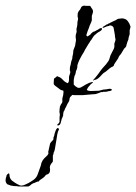

<svg xmlns="http://www.w3.org/2000/svg" viewBox="-192 -333 489 690"><path d="M16 118Q11 116 16 113Q20 110 22 105V91Q22 85 23 82V76Q22 75 22 71Q21 71 22 64Q22 56 23 55V52Q23 50 24 49L27 42Q29 40 30 38Q31 36 32 34V21L35 9Q36 5 36 1Q36 -3 36 -7Q26 -9 22 -13L6 -25Q5 -26 4 -27Q3 -28 2 -29Q1 -30 1 -35Q1 -41 1.5 -44Q2 -47 2 -50L4 -52Q5 -52 6 -53Q8 -55 10 -56.5Q12 -58 13 -59Q16 -59 18 -57Q26 -55 34 -46Q42 -37 52 -34Q56 -39 56 -45V-52Q56 -60 57 -61Q57 -61 57.5 -62.5Q58 -64 59 -67Q60 -69 60.5 -72.5Q61 -76 59 -80Q59 -91 60 -94Q62 -99 63 -107Q64 -112 65 -115Q66 -118 67 -120Q67 -122 68 -125Q68 -130 69 -133Q70 -135 70 -137.5Q70 -140 71 -141V-146Q71 -153 75 -161Q79 -169 79 -176Q80 -181 80.5 -184Q81 -187 81 -189Q81 -195 80 -197V-204Q80 -208 83 -217Q84 -221 83 -225Q82 -228 84 -234Q85 -236 85 -238.5Q85 -241 86 -245Q86 -255 87 -257Q88 -260 88.5 -264Q89 -268 87 -272Q87 -277 87 -280.5Q87 -284 88 -287L91 -293Q95 -297 96 -299L99 -305Q100 -309 103 -310Q108 -314 116 -312H132Q133 -310 134.5 -308Q136 -306 137 -304Q140 -301 142 -295Q143 -292 141 -285L138 -276V-260Q136 -253 133 -247Q130 -241 128 -234Q125 -227 122.5 -220Q120 -213 118 -206L121 -203Q121 -203 121.5 -203Q122 -203 123 -202L127 -205Q131 -207 132 -208Q135 -211 136 -213Q140 -217 142 -218Q144 -220 146 -219L149 -221Q153 -223 154 -223Q155 -225 156.5 -225Q158 -225 159 -226L164 -229Q164 -230 170 -232H174Q175 -231 174 -229V-226Q172 -224 170.5 -223Q169 -222 168 -221L161 -217Q155 -213 151 -209Q145 -205 140 -196Q139 -194 137 -191Q135 -188 133 -186Q131 -183 129.5 -180Q128 -177 126 -175L114 -155Q110 -146 102 -134L93 -117Q88 -106 86 -98V-94Q86 -92 85.5 -89.5Q85 -87 84 -84Q80 -77 80 -71Q80 -70 78 -64Q75 -60 75 -56Q74 -52 73.5 -49Q73 -46 73 -44V-29L79 -23Q83 -20 87 -18Q92 -16 95 -18Q99 -18 102 -21Q105 -22 111 -26Q117 -30 120 -31Q122 -32 124 -33Q126 -34 128 -35L138 -38Q146 -39 139 -34Q134 -31 128 -23Q124 -19 122.5 -15.5Q121 -12 120 -10Q124 -6 135 -6Q144 -6 151.5 -6.5Q159 -7 164 -7L179 -11Q184 -11 190 -12Q196 -13 201 -14Q210 -14 210 -10Q209 -6 196 -5Q195 -4 193 -4Q191 -4 188 -3H179Q175 -1 174 -2Q171 -3 169 -1L161 2L152 5Q139 6 127 7Q115 8 104 9H92Q85 9 79 9Q73 9 68 8L60 16Q58 20 58 22Q58 25 56 31Q55 32 53 36Q51 40 50 41Q46 49 45 52Q41 57 40 63Q37 66 36 71Q36 74 35 76V82Q33 86 33 88Q32 89 31.5 90.5Q31 92 30 94Q29 98 28 101.5Q27 105 26 109Q24 117 16 118ZM143 -44Q141 -44 146 -49Q148 -51 151 -54.5Q154 -58 157 -62Q161 -67 163.5 -70.5Q166 -74 168 -77Q171 -81 174 -85Q177 -89 181 -93Q189 -101 195 -110Q197 -112 198.5 -115Q200 -118 201 -121Q203 -129 205 -134Q208 -141 212 -148Q218 -158 219 -164V-177Q220 -179 221 -182Q222 -185 223 -189Q223 -190 223 -192Q223 -194 222 -197Q221 -201 221 -203Q221 -205 221 -206Q220 -212 219 -218Q218 -224 217 -229Q217 -240 203 -242Q200 -239 195 -239Q192 -238 190 -237.5Q188 -237 187 -236Q178 -232 177 -233Q175 -233 180 -238L187 -242Q191 -246 195 -246Q197 -248 199 -249Q202 -249 204 -251Q209 -253 214 -256Q222 -260 225 -261L229 -264Q232 -264 234 -266Q236 -266 239 -266Q242 -266 245 -267Q249 -267 251.5 -266.5Q254 -266 256 -265Q262 -264 268 -256Q274 -248 276 -240Q278 -237 276 -232Q275 -230 275 -228Q275 -226 274 -225V-210Q272 -202 270 -197Q270 -193 269 -190Q268 -187 266 -183L263 -173Q262 -167 260 -164L254 -158L245 -143Q243 -139 240 -136Q237 -133 235 -129Q234 -126 232.5 -123Q231 -120 229 -118L221 -106Q220 -105 218 -101Q218 -98 216 -96Q214 -94 212 -93Q212 -93 211 -93Q210 -93 209 -92Q202 -88 197 -83Q194 -81 191 -78Q188 -75 184 -73Q180 -71 176 -66.5Q172 -62 167 -57Q156 -46 148 -46Q143 -43 143 -44ZM210 -11V-10Q210 -11 210 -11ZM-119 337Q-123 337 -126 337Q-129 337 -133 336Q-142 336 -146 335Q-150 334 -152 334Q-154 334 -156 333Q-157 332 -158.5 332Q-160 332 -161 331Q-162 330 -163.5 330Q-165 330 -166 329Q-172 323 -172 315Q-172 308 -169 301Q-169 297 -167 295Q-162 290 -161 290Q-158 290 -158 295Q-158 308 -149 316Q-140 323 -131 328Q-129 329 -127 330Q-125 331 -123 332Q-119 334 -116 334Q-109 334 -103 331Q-97 328 -90 325Q-85 322 -80 319Q-75 316 -71 313Q-60 305 -56 292L-46 264Q-44 258 -44 257Q-44 254 -42 250Q-39 242 -32 235Q-28 231 -24.5 228Q-21 225 -19 221Q-18 220 -18 218Q-18 216 -18.5 214Q-19 212 -18 210L-12 183Q-11 180 -6 175Q-1 170 0 168V162Q1 160 1.5 158Q2 156 3 154Q3 151 4 148Q5 145 6 142Q7 139 8 136.5Q9 134 10 132Q13 127 16 127Q18 129 19 129Q20 129 20 132Q16 139 14 149L11 168L5 204Q4 206 3.5 209Q3 212 1 215Q1 218 0 221Q-1 224 -2 226V247Q-3 250 -7 254Q-11 260 -12 263Q-13 266 -13 269Q-13 272 -12 275Q-12 284 -14 287Q-15 290 -20 293Q-24 293 -28 297L-31 300Q-31 301 -33 303Q-39 307 -41 309L-50 315Q-50 317 -51 317Q-52 317 -52 319Q-57 319 -58 320Q-64 322 -67 324Q-69 324 -71 325Q-73 326 -75 327Q-78 328 -82 332Q-85 335 -90 337H-108Q-112 338 -119 337Z"/></svg>

Font: Estonia
Style: Regular
Weight: 400
Designer: Robert E. Leuschke
Foundry: Robert E. Leuschke
Version: Version 1.014; ttfautohint (v1.8.3)